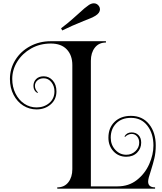

<svg xmlns="http://www.w3.org/2000/svg" viewBox="-20 -1045 980 1160"><path d="M917 87V95H326V87Q369 87 393 56Q417 25 417 -23V-652Q417 -711 383.5 -746.5Q350 -782 287 -782Q221 -782 168 -752Q115 -722 84.5 -673Q54 -624 54 -568Q54 -520 73.5 -480.5Q93 -441 126.5 -418.5Q160 -396 201 -396Q246 -396 277.5 -422.5Q309 -449 309 -493Q309 -525 290.5 -548.5Q272 -572 244 -572Q221 -572 206 -559Q191 -546 191 -526Q191 -514 196.5 -503.5Q202 -493 209 -487L206 -483Q182 -497 182 -526Q182 -551 198.5 -567.5Q215 -584 244 -584Q276 -584 298.5 -559Q321 -534 321 -493Q321 -444 286 -414Q251 -384 201 -384Q157 -384 120.5 -407Q84 -430 62 -472Q40 -514 40 -568Q40 -630 72.5 -682.5Q105 -735 161.5 -765.5Q218 -796 287 -796H620V-788Q577 -788 553 -757Q529 -726 529 -678V81H690Q758 81 807 42.5Q856 4 881.5 -53.5Q907 -111 907 -166Q907 -238 870.5 -285.5Q834 -333 771 -333Q715 -333 682 -299.5Q649 -266 649 -213Q649 -170 676.5 -140Q704 -110 743 -110Q775 -110 798 -131.5Q821 -153 821 -183Q821 -206 808 -221Q795 -236 775 -236Q764 -236 753 -230.5Q742 -225 736 -218L732 -221Q746 -245 775 -245Q801 -245 817 -228.5Q833 -212 833 -183Q833 -148 808.5 -123Q784 -98 743 -98Q696 -98 665.5 -131Q635 -164 635 -213Q635 -273 672.5 -309Q710 -345 771 -345Q840 -345 880.5 -295Q921 -245 921 -166Q921 -124 913 -90Q905 -56 891 -12Q875 34 875 52Q875 87 917 87ZM547 -1025Q566 -1025 578 -1008Q584 -999 584 -989Q584 -967 557 -950Q536 -937 485 -918Q410 -888 356 -861L349 -874Q390 -905 419.5 -931.5Q449 -958 456 -964Q493 -999 517 -1015Q533 -1025 547 -1025Z"/></svg>

Font: Myanmar April Display
Style: Regular
Weight: 400
Designer: Khon Soe Zaw Thu
Foundry: Myanmar OS
Version: Version 2.50 April 12, 2019